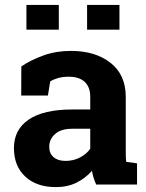

<svg xmlns="http://www.w3.org/2000/svg" viewBox="-20 -743 589 773"><path d="M36.1 0ZM367.2 0Q361.3 -13.2 356.9 -27.1Q352.5 -41 350.1 -55.2Q324.7 -25.9 288.3 -7.8Q252 10.3 205.1 10.3Q127.4 10.3 81.8 -32Q36.1 -74.2 36.1 -147Q36.1 -221.2 95.7 -261.7Q155.3 -302.2 270.5 -302.2H343.3V-354Q343.3 -392.1 321.3 -413.1Q299.3 -434.1 256.3 -434.1Q231.9 -434.1 212.9 -428.5Q193.8 -422.9 182.1 -415L172.9 -358.4H65.4L65.9 -475.6Q105 -502 155.5 -520Q206.1 -538.1 265.6 -538.1Q363.8 -538.1 425 -490Q486.3 -441.9 486.3 -353V-134.8Q486.3 -122.6 486.6 -111.8Q486.8 -101.1 488.3 -91.3L531.7 -85.4V0ZM243.7 -95.2Q275.9 -95.2 302.2 -109.1Q328.6 -123 343.3 -144V-224.6H270.5Q225.1 -224.6 201.7 -203.4Q178.2 -182.1 178.2 -152.3Q178.2 -125.5 195.6 -110.4Q212.9 -95.2 243.7 -95.2ZM460.9 -623.5H330.6V-723.1H460.9ZM216.8 -623.5H86.4V-723.1H216.8Z"/></svg>

Font: TypoPRO Roboto Slab
Style: Bold
Weight: 700
Designer: Google
Version: Version 1.100263; 2013; ttfautohint (v0.94.20-1c74) -l 8 -r 